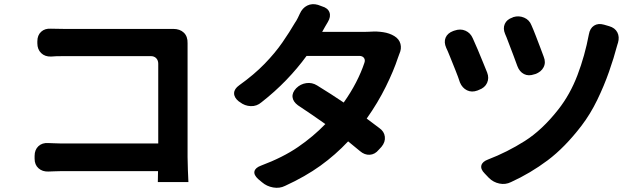

<svg xmlns="http://www.w3.org/2000/svg" viewBox="-20 -841 3040 910"><path d="M144 -102Q144 -131 162 -148Q180 -165 209 -163Q217 -163 235 -162Q253 -161 269 -161H730V-539Q730 -555 720.5 -565Q711 -575 695 -575H281Q265 -575 246.5 -574.5Q228 -574 222 -573Q193 -572 175 -589.5Q157 -607 157 -636V-645Q157 -674 175 -690.5Q193 -707 222 -705Q230 -705 250 -704.5Q270 -704 280 -704H784Q785 -704 791 -704Q797 -704 801 -704Q833 -704 851.5 -686Q870 -668 869 -636Q869 -633 869 -633Q869 -633 869 -630.5Q869 -628 869 -614V-96Q869 -70 870.5 -35.5Q872 -1 873 22H728L729 -30H273Q256 -30 236 -29Q216 -28 209 -28Q181 -27 162.5 -43.5Q144 -60 144 -89Z M1506 -811Q1534 -803 1541.5 -782.5Q1549 -762 1534 -737Q1526 -723 1521 -715Q1516 -707 1507 -690H1710Q1719 -690 1728 -690.5Q1737 -691 1739 -691Q1766 -693 1796 -688.5Q1826 -684 1849 -670Q1872 -656 1878 -633Q1884 -610 1873 -586Q1872 -583 1872 -583.5Q1872 -584 1871.5 -582Q1871 -580 1866 -567Q1846 -506 1808.5 -430Q1771 -354 1718 -279L1778 -234Q1801 -218 1804 -193Q1807 -168 1788 -145L1775 -131Q1757 -109 1732.5 -107.5Q1708 -106 1686 -125L1630 -171Q1570 -107 1498.5 -55.5Q1427 -4 1331 40Q1305 53 1274.5 47.5Q1244 42 1222 23L1204 8Q1182 -12 1186 -29Q1190 -46 1217 -56Q1321 -95 1393 -144.5Q1465 -194 1522 -253Q1466 -293 1392 -342Q1369 -359 1366.5 -380.5Q1364 -402 1384 -423Q1404 -443 1431.5 -447Q1459 -451 1483 -436Q1553 -393 1609 -355Q1643 -403 1667.5 -450.5Q1692 -498 1707 -543Q1712 -557 1705 -566.5Q1698 -576 1683 -576H1433Q1390 -517 1336.5 -461.5Q1283 -406 1219 -356Q1197 -337 1168.5 -338Q1140 -339 1117 -357L1111 -361Q1089 -379 1089.5 -399.5Q1090 -420 1114 -437Q1184 -487 1234 -538.5Q1284 -590 1318.5 -640Q1353 -690 1378 -733Q1384 -741 1391.5 -756Q1399 -771 1401 -776Q1413 -803 1436 -814.5Q1459 -826 1487 -818Z M2413 -760Q2439 -768 2464 -757.5Q2489 -747 2499 -721Q2508 -701 2519.5 -671Q2531 -641 2541.5 -613.5Q2552 -586 2557 -572Q2568 -545 2556.5 -522.5Q2545 -500 2517 -490L2513 -489Q2485 -479 2463.5 -490Q2442 -501 2432 -528Q2425 -549 2413 -579.5Q2401 -610 2390.5 -638.5Q2380 -667 2374 -680Q2363 -706 2372.5 -727.5Q2382 -749 2409 -758ZM2867 -717Q2895 -709 2906 -687.5Q2917 -666 2909 -638Q2908 -634 2908.5 -636.5Q2909 -639 2904 -622Q2890 -568 2866.5 -501Q2843 -434 2810.5 -367Q2778 -300 2736 -245Q2657 -142 2575.5 -81Q2494 -20 2402 22Q2376 35 2347 29Q2318 23 2297 2L2277 -19Q2257 -39 2261.5 -57Q2266 -75 2293 -85Q2384 -120 2467 -172.5Q2550 -225 2626 -322Q2682 -393 2717 -485Q2752 -577 2771 -678Q2776 -707 2795.5 -719.5Q2815 -732 2843 -724ZM2134 -696Q2162 -706 2186 -695.5Q2210 -685 2221 -659Q2231 -638 2244.5 -605.5Q2258 -573 2270.5 -542.5Q2283 -512 2289 -497Q2299 -471 2288.5 -448Q2278 -425 2250 -415L2243 -412Q2216 -402 2193.5 -413Q2171 -424 2160 -450Q2152 -475 2138.5 -508.5Q2125 -542 2113 -572Q2101 -602 2095 -614Q2083 -641 2092 -662.5Q2101 -684 2128 -694Z"/></svg>

Font: Chiron GoRound TC
Style: Bold
Weight: 700
Designer: Ryoko NISHIZUKA 西塚涼子 (kana, bopomofo & ideographs); Paul D. Hunt (Latin, Greek & Cyrillic); Sandoll Communications 산돌커뮤니
Foundry: Adobe
Version: Version 1.000;hotconv 1.1.1;makeotfexe 2.6.0